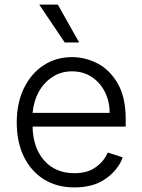

<svg xmlns="http://www.w3.org/2000/svg" viewBox="-20 -804 621 837"><path d="M170 -23Q114 -59 83 -123Q53 -186 53 -270Q53 -353 83 -417Q115 -483 168 -518Q223 -555 294 -555Q353 -555 408 -526Q462 -496 495 -437Q528 -377 528 -285V-252H122Q124 -159 173 -104Q222 -49 304 -49Q362 -49 397 -75Q433 -100 450 -139L515 -118Q495 -63 441 -25Q388 13 304 13Q227 13 170 -23ZM437 -404Q415 -446 379 -469Q343 -493 294 -493Q245 -493 208 -468Q171 -444 148 -402Q127 -362 122 -312H458Q458 -362 437 -404ZM232 -784 325 -619H262L151 -784Z"/></svg>

Font: Sinter Normal
Style: Regular
Weight: 350
Foundry: Adobe & rsms
Version: Version 1.000